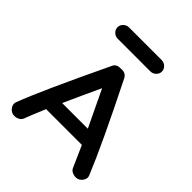

<svg xmlns="http://www.w3.org/2000/svg" viewBox="-208 -867 1006 1006"><g transform="rotate(45 294.5 -364.5)"><path d="M52 10Q35 4 25.5 -12.5Q16 -29 22 -45Q71 -176 242 -534Q253 -560 286 -558Q320 -562 334 -535Q498 -207 564 -46Q571 -30 562 -13.5Q553 3 536 10Q519 15 500.5 8.5Q482 2 476 -14Q459 -53 424 -131H159Q122 -43 112 -15Q106 1 88 8Q70 15 52 10ZM405 -657H164Q146 -657 133 -669.5Q120 -682 120 -699Q120 -716 133 -728.5Q146 -741 164 -741H405Q423 -741 436 -728.5Q449 -716 449 -699Q449 -682 436 -669.5Q423 -657 405 -657ZM386 -213Q356 -277 289 -416Q244 -320 196 -213Z"/></g></svg>

Font: Hoogli
Style: Bold
Weight: 700
Designer: Anand Singh Naorem
Foundry: Brand New Type
Version: Version 1.00 b007